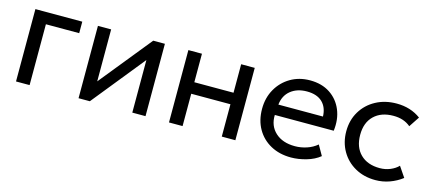

<svg xmlns="http://www.w3.org/2000/svg" viewBox="-45 -873 2814 1256"><g transform="rotate(15 1361.5 -245.0)"><path d="M79.5 0V-490H397V-412H171.5V0Z M503 0V-490H592.5V-138L877.5 -490H956.5V0H867V-356L579.5 0Z M1115.5 0V-490H1207.5V-297H1473V-490H1565V0H1473V-219H1207.5V0Z M1944.5 15Q1866.5 15 1807 -17.5Q1747.5 -50 1714 -108.2Q1680.5 -166.5 1680.5 -244Q1680.5 -319 1714 -378Q1747.5 -437 1805.5 -471Q1863.5 -505 1937 -505Q2016.5 -505 2072.2 -468.2Q2128 -431.5 2154.2 -368.5Q2180.5 -305.5 2170.5 -226.5H1771.5Q1769 -153 1817.8 -108Q1866.5 -63 1950.5 -63Q1991 -63 2030.2 -76Q2069.5 -89 2099.5 -114.5L2138.5 -46Q2102 -16 2048.2 -0.5Q1994.5 15 1944.5 15ZM1776.5 -298H2078.5Q2076.5 -360 2040 -394.8Q2003.5 -429.5 1935.5 -429.5Q1869.5 -429.5 1826.2 -394.8Q1783 -360 1776.5 -298Z M2516 15Q2438.5 15 2378.5 -18.8Q2318.5 -52.5 2284.5 -111.5Q2250.5 -170.5 2250.5 -245Q2250.5 -320.5 2285.8 -379.2Q2321 -438 2382.8 -471.5Q2444.5 -505 2523.5 -505Q2618 -505 2687 -454L2640 -383Q2594.5 -422 2524 -422Q2441 -422 2392.8 -375.5Q2344.5 -329 2344.5 -246Q2344.5 -162.5 2392.5 -115.2Q2440.5 -68 2523.5 -68Q2561.5 -68 2594.5 -81.8Q2627.5 -95.5 2648.5 -117.5L2696 -47.5Q2657.5 -18 2611.5 -1.5Q2565.5 15 2516 15Z"/></g></svg>

Font: Geologica Light
Style: Regular
Weight: 300
Designer: Sindre Bremnes, Frode Helland
Foundry: Monokrom Skriftforlag AS
Version: Version 1.010; ttfautohint (v1.8.4.7-5d5b);gftools[0.9.28]